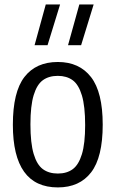

<svg xmlns="http://www.w3.org/2000/svg" viewBox="-20 -828 516 858"><path d="M37.5 -270.5Q37.5 -417 89.2 -484Q141 -551 238.5 -551Q334.5 -551 386.8 -483.5Q439 -416 439 -271Q439 -125 387.2 -57.8Q335.5 9.5 238.5 9.5Q37.5 9.5 37.5 -270.5ZM360.5 -269Q360.5 -353 346 -401.5Q331.5 -450 304.8 -469.5Q278 -489 238.5 -489Q198.5 -489 171.8 -469.8Q145 -450.5 130.5 -402.8Q116 -355 116 -272.5Q116 -188.5 130.5 -140Q145 -91.5 171.8 -72Q198.5 -52.5 238.5 -52.5Q278.5 -52.5 305 -72Q331.5 -91.5 346 -139Q360.5 -186.5 360.5 -269ZM134.5 -626 184.5 -808H248.5L192.5 -626ZM284 -626 334.5 -808H398.5L342.5 -626Z"/></svg>

Font: Encode Sans Condensed
Style: Regular
Weight: 400
Width: 3
Designer: Multiple Designers
Foundry: Impallari Type
Version: Version 2.000